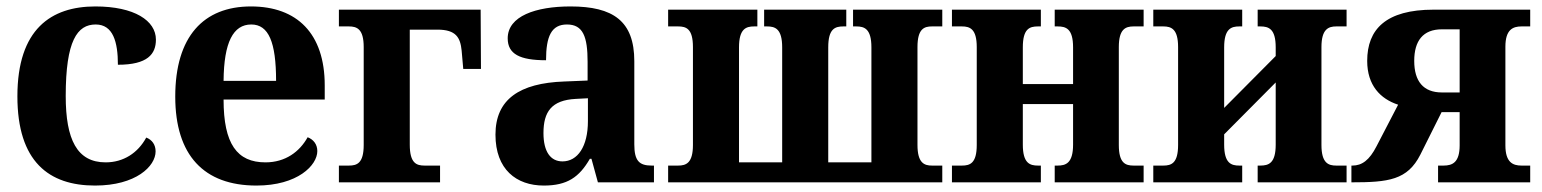

<svg xmlns="http://www.w3.org/2000/svg" viewBox="-20 -566 4787 596"><path d="M275 10C402 10 463 -50 463 -96C463 -117 452 -132 434 -139C408 -91 363 -62 308 -62C219 -62 184 -133 184 -268C184 -440 220 -490 277 -490C331 -490 346 -436 346 -365C438 -365 464 -398 464 -443C464 -502 397 -546 276 -546C139 -546 34 -476 34 -267C34 -64 132 10 275 10Z M776 10C904 10 965 -53 965 -97C965 -118 953 -133 935 -140C910 -95 866 -62 804 -62C716 -62 674 -119 674 -257H988V-301C988 -462 902 -546 759 -546C612 -546 524 -453 524 -266C524 -84 613 10 776 10ZM837 -315H674C675 -435 704 -490 760 -490C814 -490 837 -435 837 -315Z M1032 0H1346V-52H1298C1273 -52 1252 -59 1252 -117V-474H1338C1396 -474 1409 -449 1413 -409L1418 -352H1473L1472 -536H1032V-484H1063C1088 -484 1109 -476 1109 -420V-116C1109 -59 1088 -52 1063 -52H1032Z M1668 10C1741 10 1778 -16 1811 -73H1816L1836 0H2010V-52H2003C1964 -52 1949 -67 1949 -118V-376C1949 -501 1883 -546 1751 -546C1643 -546 1556 -516 1556 -447C1556 -398 1594 -379 1675 -379C1675 -454 1692 -490 1740 -490C1790 -490 1804 -452 1804 -374V-316L1731 -313C1593 -308 1518 -258 1518 -148C1518 -40 1583 10 1668 10ZM1726 -65C1689 -65 1667 -95 1667 -153C1667 -219 1692 -255 1767 -259L1805 -261V-190C1805 -111 1773 -65 1726 -65Z M2054 0H2905V-52H2873C2849 -52 2828 -60 2828 -116V-420C2828 -477 2849 -484 2873 -484H2905V-536H2628V-484H2638C2663 -484 2685 -477 2685 -419V-62H2551V-419C2551 -477 2572 -484 2598 -484H2607V-536H2352V-484H2361C2386 -484 2408 -477 2408 -419V-62H2274V-419C2274 -477 2296 -484 2321 -484H2331V-536H2054V-484H2085C2110 -484 2131 -477 2131 -420V-116C2131 -60 2110 -52 2085 -52H2054Z M2935 0H3211V-52H3202C3177 -52 3155 -59 3155 -117V-243H3311V-117C3311 -59 3288 -52 3263 -52H3254V0H3530V-52H3499C3474 -52 3453 -59 3453 -116V-420C3453 -476 3474 -484 3499 -484H3530V-536H3254V-484H3263C3289 -484 3311 -477 3311 -419V-305H3155V-419C3155 -477 3176 -484 3202 -484H3211V-536H2935V-484H2966C2991 -484 3012 -476 3012 -420V-116C3012 -59 2991 -52 2966 -52H2935Z M3560 0H3836V-52H3827C3802 -52 3780 -59 3780 -117V-149L3940 -310V-117C3940 -59 3918 -52 3892 -52H3884V0H4160V-52H4128C4104 -52 4082 -59 4082 -116V-420C4082 -476 4104 -484 4128 -484H4160V-536H3884V-484H3892C3918 -484 3940 -477 3940 -419V-392L3780 -231V-419C3780 -477 3802 -484 3827 -484H3836V-536H3560V-484H3591C3616 -484 3637 -476 3637 -420V-116C3637 -59 3616 -52 3591 -52H3560Z M4175 0C4290 0 4349 -7 4389 -86L4455 -218H4511V-115C4511 -62 4489 -52 4461 -52H4444V0H4730V-52H4703C4676 -52 4653 -62 4653 -115V-421C4653 -474 4676 -484 4703 -484H4730V-536H4430C4282 -536 4224 -475 4224 -377C4224 -301 4265 -259 4320 -241L4253 -112C4231 -69 4208 -52 4178 -52H4175ZM4456 -279C4398 -279 4370 -314 4370 -377C4370 -439 4397 -475 4456 -475H4511V-279Z"/></svg>

Font: Noto Serif SemiCondensed
Style: Bold
Weight: 700
Width: 4
Designer: Monotype Design Team
Foundry: Monotype Imaging Inc.
Version: Version 2.015